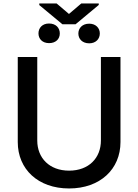

<svg xmlns="http://www.w3.org/2000/svg" viewBox="-20 -1048 778 1080"><path d="M547.6 -727.3V-257.8C547.6 -159.1 479.4 -88.1 368.6 -88.1C258.2 -88.1 189.6 -159.1 189.6 -257.8V-727.3H79.9V-248.9C79.9 -96.2 194.2 12.1 368.6 12.1C543 12.1 657.7 -96.2 657.7 -248.9V-727.3ZM196.4 -860.1C196.4 -829.9 217.7 -805.4 256 -805.4C294 -805.4 316.4 -828.8 316.4 -859.7C316.4 -891.3 294.4 -915.8 255.7 -915.8C218.4 -915.8 196.4 -891.3 196.4 -860.1ZM201 -1019.5 331 -911.6H405.2L535.5 -1020.2V-1028.4H437.1L367.9 -969.5L298.7 -1028.4H201ZM420.8 -859.4C420.8 -828.8 443.2 -804.3 481.9 -804.3C519.9 -804.3 541.5 -829.9 541.5 -859.7C541.5 -890.3 518.8 -914.8 481.9 -914.8C443.2 -914.8 420.8 -889.9 420.8 -859.4Z"/></svg>

Font: Margiela Sans Medium
Style: Regular
Weight: 500
Designer: Stefan Endress, Andreas Faust
Version: Version 1.100;FEAKit 1.0